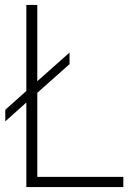

<svg xmlns="http://www.w3.org/2000/svg" viewBox="-20 -760 525 780"><path d="M87 0V-343.5L1.5 -267V-314L87 -390.5V-740H131.5V-430L262.5 -546.5V-499.5L131.5 -383V-41.5H481V0Z"/></svg>

Font: Encode Sans SemiCondensed SemiCondensed ExtraLight
Style: Regular
Weight: 200
Width: 4
Designer: Multiple Designers
Foundry: Impallari Type
Version: Version 3.000; ttfautohint (v1.8.3) -l 8 -r 50 -G 200 -x 14 